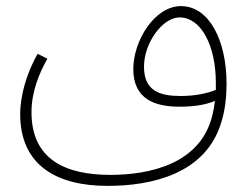

<svg xmlns="http://www.w3.org/2000/svg" viewBox="-20 -420 814 628"><path d="M332 188C470 188 655 152 705 -24C716 -59 721 -103 721 -147C721 -286 665 -400 572 -400C485 -400 416 -286 416 -194C416 -94 489 -71 567 -71C609 -71 651 -76 683 -90C681 -75 679 -61 676 -49C640 118 466 152 341 152C196 152 83 103 83 -53C83 -120 108 -180 135 -228L103 -244C49 -147 46 -69 46 -47C46 119 163 188 332 188ZM451 -202C451 -280 512 -363 567 -363C639 -363 686 -269 686 -149C686 -141 686 -134 686 -126C657 -114 615 -106 572 -106C503 -106 451 -122 451 -202Z"/></svg>

Font: Noto Sans Arabic ExtLt
Style: Regular
Weight: 200
Designer: Monotype Design Team, Nadine Chahine, Nizar Qandah and Khaled Hosny
Foundry: Monotype Imaging Inc.
Version: Version 2.012